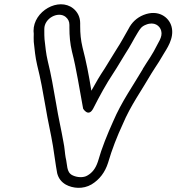

<svg xmlns="http://www.w3.org/2000/svg" viewBox="-20 -785 836 910"><path d="M139 -638 140 -625C140 -613 139 -601 140 -587C144 -551 147 -515 156 -477C173 -410 183 -352 196 -278C207 -210 221 -154 231 -93C238 -51 243 -7 251 36C257 60 271 78 292 90C325 108 373 113 414 89C452 66 478 31 492 -13C511 -78 535 -139 562 -197C599 -285 651 -356 699 -439L715 -464C728 -484 739 -500 753 -525C768 -551 808 -603 793 -659C781 -704 730 -742 660 -714C628 -701 604 -678 589 -648C571 -617 552 -581 534 -554C514 -523 497 -493 476 -460C454 -427 433 -392 413 -355C401 -430 389 -492 371 -561C363 -595 360 -625 360 -662V-675C360 -704 348 -728 327 -745C258 -800 138 -732 139 -638ZM190 -648C190 -699 256 -733 291 -705C303 -695 309 -683 309 -667V-654C309 -614 312 -579 321 -541C343 -456 356 -365 374 -270C374 -270 399 -227 422 -271C452 -330 483 -387 517 -438C539 -471 557 -504 575 -532C597 -565 614 -600 632 -629C644 -649 651 -660 672 -668C711 -684 738 -663 744 -639C752 -609 730 -585 709 -542C700 -526 685 -502 674 -486L657 -459V-458C612 -381 556 -303 516 -209C489 -149 463 -86 444 -19C433 14 417 34 394 47C376 58 345 57 322 45C294 30 300 -4 291 -39C288 -54 286 -88 281 -110C270 -173 257 -226 246 -294C233 -368 223 -429 206 -497C198 -531 195 -564 191 -599C190 -614 190 -623 190 -634Z"/></svg>

Font: Blanket
Style: BlkOutlineObl
Weight: 900
Foundry: Cannot Into Space Fonts
Version: Version 0.9